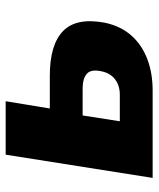

<svg xmlns="http://www.w3.org/2000/svg" viewBox="38 -584 546 661"><g transform="rotate(-90 310.5 -253.0)"><path d="M29 0 109 -506H293L268 -354H381Q488 -354 535 -308Q582 -262 563 -163Q551 -109 519 -73Q487 -37 438.5 -18.5Q390 0 330 0ZM224 -113H315Q347 -113 368.5 -129.5Q390 -146 396 -176Q404 -212 387.5 -226.5Q371 -241 337 -241H244Z"/></g></svg>

Font: Nunito Sans 7pt SemiCondensed Black
Style: Italic
Weight: 900
Width: 4
Italic angle: -9°
Designer: Vernon Adams
Foundry: Vernon Adams
Version: Version 3.101;gftools[0.9.27]